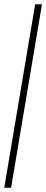

<svg xmlns="http://www.w3.org/2000/svg" viewBox="-29 -700 217 901"><path d="M136 -680H168L23 181H-9Z"/></svg>

Font: Grenze ExtraLight
Style: Italic
Weight: 275
Italic angle: -10°
Designer: Renata Polastri
Foundry: Omnibus-Type
Version: Version 1.002; ttfautohint (v1.8)